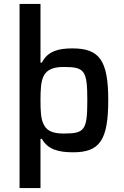

<svg xmlns="http://www.w3.org/2000/svg" viewBox="-20 -763 628 972"><path d="M79 -743V189H185V-60H192C222 -6 277 8 350 8C484 8 528 -52 528 -256C528 -460 482 -518 346 -518C280 -518 222 -506 192 -446H185V-743ZM303 -87C244 -87 213 -102 198 -140C187 -165 185 -203 185 -255C185 -311 187 -352 202 -380C218 -410 249 -424 303 -424C409 -424 422 -406 422 -255C422 -104 409 -87 303 -87Z"/></svg>

Font: Saira UNSAM Medium
Style: Regular
Weight: 500
Designer: Hector Gatti with collaboration of the Omnibus-Type team
Foundry: Omnibus-Type
Version: Version 0.072;PS 000.072;hotconv 1.0.88;makeotf.lib2.5.64775